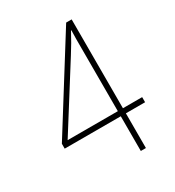

<svg xmlns="http://www.w3.org/2000/svg" viewBox="-161 -845 773 848"><g transform="rotate(-30 225.5 -421.0)"><path d="M432 -270H334V-93H308V-270H22V-295L306 -749H334V-296H432ZM308 -296V-615Q308 -644 308 -664.5Q308 -685 309 -708H307Q281 -659 251 -612L52 -296Z"/></g></svg>

Font: Noto Sans Telugu UI Condensed Thin
Style: Regular
Weight: 100
Width: 3
Designer: Jelle Bosma - Monotype Design Team
Foundry: Monotype Imaging Inc.
Version: Version 2.005; ttfautohint (v1.8.4.7-5d5b)